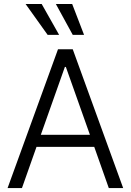

<svg xmlns="http://www.w3.org/2000/svg" viewBox="-20 -958 666 978"><path d="M18.6 0 275.4 -707H350.6L607.4 0H534.2L460 -210H166L91.8 0ZM438 -271.5 315.4 -617.2H310.5L188 -271.5ZM110.4 -937.5H192.4L281.2 -780.3H222.7ZM264.6 -937.5H347.7L408.2 -780.3H350.6Z"/></svg>

Font: Pretendard GOV Light
Style: Regular
Weight: 300
Designer: Base glyphs from Inter by Rasmus Andersson; Hangeul glyphs from Noto Sans CJK(Source Han Sans) by Jang Soo-young and Kan
Foundry: Kil Hyung-jin
Version: Version 1.309